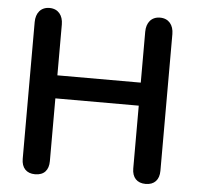

<svg xmlns="http://www.w3.org/2000/svg" viewBox="-50 -730 818 789"><g transform="rotate(5 359.0 -335.0)"><path d="M123 8C160 8 179 -14 179 -51V-310H523V-51C523 -14 543 8 579 8C615 8 635 -14 635 -51V-615C635 -652 615 -678 579 -678C543 -678 523 -652 523 -615V-405H179V-615C179 -652 159 -678 123 -678C87 -678 67 -652 67 -615V-51C67 -14 87 8 123 8Z"/></g></svg>

Font: SN Pro Medium
Style: Regular
Weight: 500
Designer: Tobias Whetton
Foundry: Supernotes
Version: Version 1.003;Glyphs 3.3 (3324)